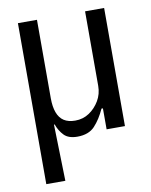

<svg xmlns="http://www.w3.org/2000/svg" viewBox="-78 -555 626 794"><g transform="rotate(-10 234.5 -158.0)"><path d="M52 180V-496H132V-166Q132 -131 141 -106.5Q150 -82 168.5 -70Q187 -58 216 -58Q249 -58 275 -75.5Q301 -93 317.5 -121Q334 -149 334 -183V-496H414V0H337V-88H331Q312 -46 286.5 -18.5Q261 9 213 9Q176 9 157.5 -10Q139 -29 129 -57H126L132 180Z"/></g></svg>

Font: Nunito Sans 7pt Condensed
Style: Regular
Weight: 400
Width: 3
Designer: Vernon Adams
Foundry: Vernon Adams
Version: Version 3.101;gftools[0.9.27]